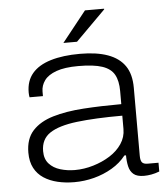

<svg xmlns="http://www.w3.org/2000/svg" viewBox="-53 -770 714 829"><g transform="rotate(-5 304.5 -355.5)"><path d="M236 12Q198 12 164 4Q130 -4 104 -21Q78 -38 63.5 -65.5Q49 -93 49 -132Q49 -192 81 -227Q113 -262 170 -279Q227 -296 303.5 -301Q380 -306 467 -306V-363Q467 -407 452 -434Q437 -461 400 -473.5Q363 -486 296 -486Q237 -486 201 -473Q165 -460 149 -438Q133 -416 133 -390V-370H75Q74 -375 73.5 -380Q73 -385 73 -391Q73 -441 100.5 -473.5Q128 -506 181 -522Q234 -538 308 -538Q380 -538 428.5 -520.5Q477 -503 502 -467Q527 -431 527 -372V-77Q527 -56 534 -48Q541 -40 558 -40H605V-2Q587 5 570 8Q553 11 538 11Q508 11 493 -1.5Q478 -14 473 -36Q468 -58 468 -84H461Q437 -53 400.5 -31.5Q364 -10 322 1Q280 12 236 12ZM243 -40Q283 -40 323 -52Q363 -64 395.5 -84.5Q428 -105 447.5 -134Q467 -163 467 -198V-256Q349 -256 270 -246.5Q191 -237 152 -211Q113 -185 113 -133Q113 -99 131.5 -78.5Q150 -58 180 -49Q210 -40 243 -40ZM241 -591 346 -723H429V-720L300 -591Z"/></g></svg>

Font: Archivo SemiExpanded ExtraLight
Style: Regular
Weight: 250
Width: 6
Designer: Hector Gatti
Foundry: Omnibus-Type
Version: Version 2.001